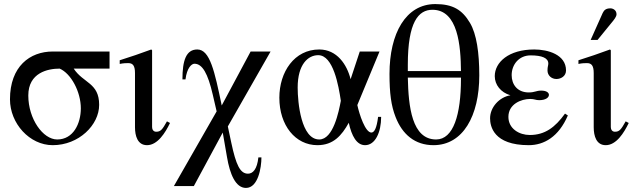

<svg xmlns="http://www.w3.org/2000/svg" viewBox="-20 -703 3116 943"><path d="M518 -366V-450H239C127 -450 29 -377 29 -215C29 -97 125 10 239 10C367 10 467 -89 467 -188C467 -297 389 -294 342 -366ZM377 -171C377 -96 340 -18 261 -18C191 -18 119 -119 119 -234C119 -346 215 -366 273 -366C329 -342 377 -252 377 -171Z M800 -107C777 -66 769 -56 747 -56C732 -56 727 -69 727 -79V-456L723 -460C671 -441 620 -423 568 -407V-389C587 -393 601 -393 610 -393C632 -393 643 -381 643 -344V-78C643 -35 656 10 702 10C754 10 792 -51 815 -99Z M1309 -450H1211L1069 -185C1034 -353 1011 -460 949 -460C894 -460 876 -406 876 -313H891C898 -370 921 -390 935 -390C974 -390 1001 -342 1025 -238L1044 -156L834 211H932L1074 -52L1095 69C1109 152 1137 220 1188 220C1248 220 1264 120 1264 70H1249C1243 128 1222 150 1198 150C1159 150 1139 106 1116 -2L1099 -82Z M1837 -129C1830 -72 1818 -52 1804 -52C1774 -52 1745 -141 1735 -187L1844 -450H1747L1702 -314C1684 -386 1635 -460 1548 -460C1426 -460 1352 -350 1352 -223C1352 -87 1431 10 1539 10C1617 10 1658 -37 1693 -100C1707 -35 1732 10 1773 10C1823 10 1852 -53 1852 -129ZM1654 -208C1644 -155 1617 -18 1548 -18C1459 -18 1442 -199 1442 -273C1442 -387 1493 -432 1543 -432C1617 -432 1643 -282 1654 -208Z M2334 -333C2334 -443 2321 -536 2288 -591C2250 -655 2204 -683 2118 -683C1973 -683 1893 -539 1893 -340C1893 -245 1901 -184 1923 -128C1956 -43 2018 10 2109 10C2254 10 2334 -134 2334 -333ZM1983 -354V-385C1983 -595 2035 -655 2104 -655C2230 -655 2243 -476 2244 -354ZM2244 -316C2244 -140 2207 -18 2122 -18C2003 -18 1986 -179 1983 -322H2244Z M2755 -145C2706 -77 2656 -40 2582 -40C2530 -40 2477 -71 2477 -129C2477 -192 2540 -217 2584 -217C2605 -217 2611 -211 2628 -211C2660 -211 2676 -224 2676 -237C2676 -248 2664 -258 2638 -258C2613 -258 2607 -249 2577 -249C2521 -249 2493 -288 2493 -334C2493 -386 2529 -431 2586 -431C2642 -431 2673 -418 2673 -391C2673 -381 2669 -376 2669 -357C2669 -332 2689 -315 2713 -315C2735 -315 2760 -329 2760 -357C2760 -435 2671 -460 2604 -460C2478 -460 2410 -397 2410 -329C2410 -287 2439 -249 2487 -235C2432 -226 2387 -176 2387 -122C2387 -83 2404 10 2577 10C2652 10 2724 -31 2769 -136Z M2881 -507H2915L2981 -588C2997 -607 3008 -621 3008 -633C3008 -653 2991 -662 2978 -662C2957 -662 2947 -654 2940 -639ZM3053 -107C3030 -66 3022 -56 3000 -56C2985 -56 2980 -69 2980 -79V-456L2976 -460C2924 -441 2873 -423 2821 -407V-389C2840 -393 2854 -393 2863 -393C2885 -393 2896 -381 2896 -344V-78C2896 -35 2909 10 2955 10C3007 10 3045 -51 3068 -99Z"/></svg>

Font: XITS Math
Style: Regular
Weight: 400
Designer: MicroPress Inc., with final additions and corrections provided by Coen Hoffman, Elsevier (retired)
Version: Version 1.108